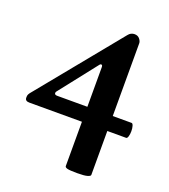

<svg xmlns="http://www.w3.org/2000/svg" viewBox="-118 -519 701 796"><g transform="rotate(20 232.5 -121.5)"><path d="M313 190Q280 190 269 187Q258 184 259 177V-17H27Q8 -17 8 -32Q8 -39 9 -43Q10 -47 15 -54L313 -419Q324 -433 340 -433Q355 -433 363 -423Q371 -413 371 -404V-83H454Q459 -83 462 -73Q465 -63 465 -50Q465 -37 462 -27Q459 -17 454 -17H371V177Q371 182 358 186Q345 190 313 190ZM126 -83H259V-258Q259 -266 254.5 -267.5Q250 -269 245 -262L117 -99Q114 -96 114 -91Q114 -83 126 -83Z"/></g></svg>

Font: Junicode
Style: Bold
Weight: 700
Designer: Peter S. Baker
Version: Version 2.100; ttfautohint (v1.8.4)